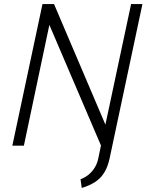

<svg xmlns="http://www.w3.org/2000/svg" viewBox="-20 -720 724 949"><path d="M522 62 684 -700H628L501 -104L247 -700H190L41 0H98L224 -597L479 -1L466 62Q461 87 449 107Q437 127 419.5 142Q402 157 378 166L384 209Q424 197 451.5 178.5Q479 160 496 132Q513 104 522 62Z"/></svg>

Font: Advent Pro
Style: Italic
Weight: 400
Italic angle: -12°
Designer: VivaRado, Andreas Kalpakidis
Foundry: VivaRado, Andreas Kalpakidis
Version: Version 3.000